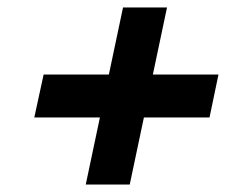

<svg xmlns="http://www.w3.org/2000/svg" viewBox="-20 -618 640 515"><path d="M210 -123H328L366 -303H542L566 -418H390L428 -598H310L272 -418H97L72 -303H248Z"/></svg>

Font: Mona Sans
Style: Bold Italic
Weight: 700
Italic angle: -11.7°
Designer: Deni Anggara
Foundry: GitHub
Version: Version 2.000;Glyphs 3.2.3 (3260)